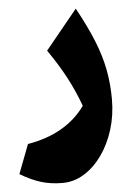

<svg xmlns="http://www.w3.org/2000/svg" viewBox="-51 -442 533 769"><g transform="rotate(-5 215.5 -57.5)"><path d="M395.5 -28.8Q395.5 35.6 377.7 92.8Q359.9 149.9 328.6 193.8Q297.4 237.8 256.6 262.9Q215.8 288.1 169.9 288.1Q123.5 288.1 85 276.6Q46.4 265.1 0 237.8L44.9 120.6Q200.2 94.2 276.9 -12.7Q254.4 -74.2 224.9 -129.9Q195.3 -185.5 153.8 -245.1L282.7 -402.8Q323.7 -328.6 348.6 -267.1Q373.5 -205.6 384.5 -148.2Q395.5 -90.8 395.5 -28.8Z"/></g></svg>

Font: Pinar-DS2-FD ExtraBold
Style: Regular
Weight: 800
Designer: Amin Abedi
Version: Version 3.000